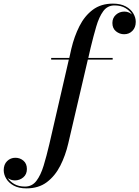

<svg xmlns="http://www.w3.org/2000/svg" viewBox="-222 -780 769 1060"><path d="M60.5 -460H160.5L172 -511.5Q188 -579 216.5 -635.5Q245 -692 290.2 -726Q335.5 -760 401.5 -760Q443.5 -760 471.8 -744.8Q500 -729.5 513.8 -706.2Q527.5 -683 527.5 -659.5Q527.5 -628.5 509.2 -609.8Q491 -591 463.5 -591Q438.5 -591 418.5 -607Q398.5 -623 398.5 -653Q398.5 -681 418 -698.5Q437.5 -716 464.5 -716Q488 -716 506.5 -700.5Q495 -720.5 470.8 -735.2Q446.5 -750 410 -750Q371.5 -750 348.2 -718.5Q325 -687 309.5 -634Q294 -581 278.5 -517L265.5 -460H400V-451H263L155 11.5Q139.5 78.5 110.8 135Q82 191.5 36.5 225.8Q-9 260 -76 260Q-118 260 -146 244.8Q-174 229.5 -187.8 206.2Q-201.5 183 -201.5 159.5Q-201.5 128 -182.8 109.5Q-164 91 -137 91Q-111.5 91 -92.5 107.2Q-73.5 123.5 -73.5 153Q-73.5 182.5 -93.5 199.2Q-113.5 216 -140 216Q-161.5 216 -179 203Q-166.5 222.5 -142.8 236.2Q-119 250 -84 250Q-45 250 -21 218.5Q3 187 19 134.2Q35 81.5 50 17.5L158 -451H60.5Z"/></svg>

Font: Bodoni* 24pt Medium
Style: Italic
Weight: 500
Italic angle: -13°
Version: Version 2.3